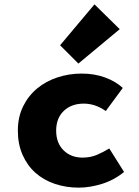

<svg xmlns="http://www.w3.org/2000/svg" viewBox="-20 -850 640 882"><path d="M342 12Q283 12 231.5 -5.5Q180 -23 142.5 -56.5Q105 -90 83.5 -139Q62 -188 62 -250Q62 -312 86 -361Q110 -410 150.5 -443.5Q191 -477 244 -494.5Q297 -512 355 -512Q414 -512 463 -494Q512 -476 544 -446L466 -340Q438 -359 413.5 -366.5Q389 -374 365 -374Q308 -374 273 -340.5Q238 -307 238 -250Q238 -193 272 -159.5Q306 -126 359 -126Q396 -126 426 -139Q456 -152 482 -168L550 -60Q503 -22 447.5 -5Q392 12 342 12ZM340 -558 256 -642 414 -830 530 -716Z"/></svg>

Font: Source Code Pro Black
Style: Regular
Weight: 900
Monospace: yes
Designer: Paul D. Hunt, Teo Tuominen
Foundry: Adobe Systems Incorporated
Version: Version 2.030;PS 1.000;hotconv 16.6.51;makeotf.lib2.5.65220